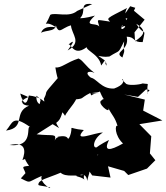

<svg xmlns="http://www.w3.org/2000/svg" viewBox="-20 -913 853 985"><path d="M283 -256C252 -307 279 -258 300 -337C323 -312 305 -313 327 -340C327 -345 390 -412 374 -431C356 -413 393 -443 340 -400C426 -409 380 -404 443 -436C454 -408 442 -438 489 -432C407 -438 485 -434 492 -444C521 -376 518 -419 501 -398C473 -386 548 -324 536 -358C554 -322 570 -312 583 -267C569 -276 567 -218 611 -177C542 -138 510 -135 539 -195C456 -152 452 -138 445 -105C464 -149 444 -69 484 -123C478 -99 438 -133 479 -158C451 -147 457 -203 508 -233C467 -234 349 -179 410 -246C313 -255 364 -278 337 -210C319 -183 346 -226 275 -211C322 -194 275 -229 261 -192C271 -231 253 -214 168 -224L250 -276ZM729 -454C769 -452 727 -443 738 -432C729 -496 756 -478 712 -485C695 -478 635 -472 625 -485C572 -534 661 -494 566 -459C499 -454 475 -514 442 -515C410 -500 423 -482 462 -504C404 -539 433 -554 465 -539C415 -576 410 -600 383 -613C319 -592 295 -563 264 -567C277 -484 290 -492 277 -513C187 -410 233 -459 205 -406C219 -364 161 -365 167 -422C203 -392 182 -409 180 -349C200 -348 216 -369 203 -326C250 -316 240 -413 128 -423C114 -355 94 -394 84 -433C155 -403 112 -426 88 -387C122 -441 57 -373 129 -371C45 -336 116 -258 11 -243C46 -282 42 -327 135 -261C110 -273 159 -155 29 -169C113 -188 113 -139 95 -92C157 -111 67 -146 129 -62C77 -58 108 -54 115 -7C116 -34 154 -73 87 2C148 33 112 19 226 -23C170 -23 191 28 235 52C252 46 180 41 177 36C174 9 224 2 291 -27C317 -2 379 -19 373 -9C441 8 404 29 411 -16C360 -6 425 -39 427 15C435 -19 443 -33 437 -36L453 -13L547 -2L534 -60L617 -36L638 -15L734 -48L777 -91L749 -126L756 -214L695 -276L813 -295L702 -352L712 -330L723 -402L617 -428L688 -416ZM620 -840C617 -806 592 -832 676 -808C641 -851 634 -816 603 -773C653 -798 587 -734 606 -783C660 -774 602 -822 632 -872C524 -817 527 -820 545 -802C467 -812 478 -822 493 -765C493 -809 393 -763 467 -833C371 -806 376 -830 389 -818C428 -854 380 -901 453 -892L376 -857C334 -821 264 -851 238 -837C203 -751 204 -824 273 -768C281 -772 204 -791 191 -744C211 -762 291 -744 259 -810C280 -722 289 -768 344 -783C348 -734 403 -697 327 -654C385 -733 330 -683 330 -683C344 -699 356 -607 439 -683C388 -662 489 -644 499 -577C535 -623 506 -607 526 -576C526 -623 528 -559 518 -603C458 -646 488 -615 541 -623C601 -661 582 -633 617 -701C610 -637 627 -672 608 -618C558 -648 647 -653 630 -725C678 -723 658 -695 712 -697C728 -781 725 -718 679 -791C756 -746 688 -717 673 -700L670 -747L722 -812L667 -858L674 -873L648 -881Z"/></svg>

Font: Hussar Lance
Style: ExBdObl
Weight: 700
Foundry: Cannot Into Space Fonts, PlusOne Fonts
Version: Version 2.270